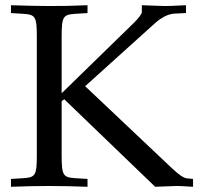

<svg xmlns="http://www.w3.org/2000/svg" viewBox="-20 -712 765 735"><path d="M216 -325 226 -332 574 3C644 0 644 0 654 0C667 0 669 0 719 3V-27L698 -29C683 -30 667 -41 636 -70L306 -382L572 -622C599 -646 624 -659 650 -660L692 -662V-692C629 -689 629 -689 612 -689C598 -689 581 -690 523 -692V-665C523 -659 510 -642 494 -626L216 -355V-569C216 -648 221 -656 267 -659L315 -662V-692C242 -689 220 -689 168 -689C118 -689 94 -690 22 -692V-662L70 -659C116 -656 121 -648 121 -569V-120C121 -41 116 -33 70 -30L22 -27V3C81 1 116 0 168 0C220 0 256 1 315 3V-27L267 -30C221 -33 216 -41 216 -120Z"/></svg>

Font: Asana Math
Style: Regular
Weight: 400
Version: Version 000.958